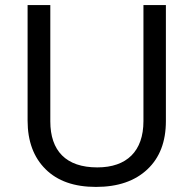

<svg xmlns="http://www.w3.org/2000/svg" viewBox="-20 -734 771 764"><path d="M550.8 -713.9V-252C550.8 -132.8 484.9 -67.9 367.2 -67.9C242.2 -67.9 180.2 -134.3 180.2 -251V-713.9H89.8V-253.9C89.8 -172.4 113.8 -107.9 161.1 -61C208.5 -13.7 275.4 9.8 361.8 9.8C449.2 9.8 517.1 -13.7 566.4 -60.1C615.7 -106.4 640.1 -170.4 640.1 -252V-713.9Z"/></svg>

Font: Noto Reveo Sans
Style: Regular
Weight: 400
Designer: Monotype Design team
Foundry: Monotype Imaging Inc.
Version: Version 1.04